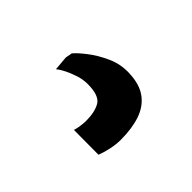

<svg xmlns="http://www.w3.org/2000/svg" viewBox="-64 -132 509 509"><g transform="rotate(-45 191.0 123.0)"><path d="M155.5 251Q138 251 118.5 246.8Q99 242.5 85.5 237L86 144.5Q95.5 147.5 107.2 149Q119 150.5 125 150.5Q159 150.5 178.5 139Q198 127.5 198 84Q198 67.5 192.5 50.2Q187 33 179.8 18.8Q172.5 4.5 166 -3L206.5 -6.5L225.5 -3Q237 6.5 254 28.5Q271 50.5 284.2 79.8Q297.5 109 296 142.5Q294.5 182.5 277 206.2Q259.5 230 228.5 240.5Q197.5 251 155.5 251Z"/></g></svg>

Font: Merriweather 60pt Black
Style: Regular
Weight: 900
Version: Version 2.100